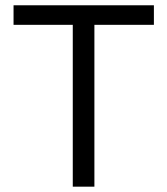

<svg xmlns="http://www.w3.org/2000/svg" viewBox="-20 -700 628 720"><path d="M252.9 0V-606.9H30.8V-680.2H557.1V-606.9H334V0Z"/></svg>

Font: TASA Orbiter Deck
Style: Regular
Weight: 400
Designer: Weizhong Zhang
Version: Version 1.000;Glyphs 3.1.2 (3151)